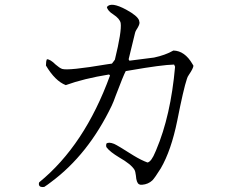

<svg xmlns="http://www.w3.org/2000/svg" viewBox="-20 -748 960 794"><path d="M780 -476Q779 -465 762 -440Q755 -430 753 -422Q739 -381 713 -249Q688 -126 645 -52Q620 -12 610 -2Q593 14 568 16Q560 17 555 14Q544 8 542 -22Q540 -39 536 -46Q522 -69 473 -97Q435 -120 422 -137Q417 -142 420 -154Q429 -162 452 -153Q466 -147 532 -105Q565 -85 590 -76Q606 -79 623 -121Q625 -126 626 -128Q686 -269 704 -472L700 -481Q650 -480 518 -457Q508 -455 500 -454Q491 -438 458 -351Q450 -328 442 -311Q345 -109 191 5Q177 16 163 25Q144 28 141 16Q140 11 142 6Q330 -147 435 -436L431 -440Q326 -423 252 -396Q208 -413 170 -477Q170 -495 174 -503Q188 -503 210 -481Q226 -467 237 -463Q262 -455 422 -482Q435 -484 443 -485L455 -501Q484 -619 479 -653Q475 -671 449 -688Q425 -703 422 -719Q439 -742 502 -708Q548 -683 555 -664L557 -654Q557 -644 543 -623Q539 -616 538 -610L512 -503L515 -497L617 -510Q664 -520 697 -539Q744 -538 776 -483Q778 -479 780 -476Z"/></svg>

Font: cwTeXFangSong
Style: Medium
Weight: 500
Version: Version 1.17